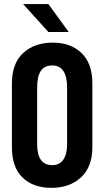

<svg xmlns="http://www.w3.org/2000/svg" viewBox="-20 -908 508 936"><path d="M38.1 -189.9V-501Q38.1 -599.1 92.8 -649.4Q147.9 -700.2 237.8 -700.2Q324.2 -700.2 377.4 -649.4Q430.2 -599.1 430.2 -501V-189.9Q430.2 -94.2 374.5 -43Q319.3 7.8 231 7.8Q141.6 7.8 89.8 -42.5Q38.1 -92.8 38.1 -189.9ZM288.6 -129.4Q307.1 -156.2 307.1 -204.1V-481Q307.1 -534.2 289.1 -561.5Q271 -588.9 234.9 -588.9Q196.3 -588.9 178.7 -562Q161.1 -535.2 161.1 -481V-204.1Q161.1 -103 234.9 -103Q270.5 -103 288.6 -129.4ZM92.8 -888.2H215.8L314.9 -752H215.8Z"/></svg>

Font: D-DIN Condensed
Style: DINCondensed-Bold
Weight: 700
Width: 3
Designer: Charles Nix
Foundry: Datto Inc.
Version: Version 1.10